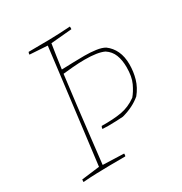

<svg xmlns="http://www.w3.org/2000/svg" viewBox="-155 -762 841 885"><g transform="rotate(-30 265.5 -320.0)"><path d="M36 6Q36 -2 37 -7L133 -19Q140 -72 148.5 -143Q157 -214 167.5 -294.5Q178 -375 188 -459Q198 -543 208 -621L114 -627Q114 -630 114.5 -633Q115 -636 117 -640Q177 -640 228.5 -641Q280 -642 340 -646Q341 -640 340 -632L228 -622Q223 -593 218.5 -560.5Q214 -528 209 -493Q240 -494 270.5 -495Q301 -496 330 -496Q363 -496 391.5 -492Q420 -488 437 -478Q463 -459 477 -429Q491 -399 491 -358Q491 -319 480.5 -282.5Q470 -246 444 -214Q404 -180 344 -164Q331 -163 309.5 -162Q288 -161 267 -161Q246 -161 234 -162Q234 -169 238 -176Q300 -175 343 -182.5Q386 -190 425 -218Q443 -239 458 -271Q473 -303 473 -353Q473 -391 462 -419Q451 -447 425 -464Q392 -480 322 -480Q293 -480 257.5 -477Q222 -474 206 -472Q196 -396 186.5 -315Q177 -234 168 -157Q159 -80 152 -18L264 -14Q264 -10 264 -7Q264 -4 262 0Q215 0 179 0.5Q143 1 109.5 2Q76 3 36 6Z"/></g></svg>

Font: Labrada Thin
Style: Italic
Weight: 100
Italic angle: -7°
Designer: Mercedes Jáuregui
Foundry: Omnibus-Type Team
Version: Version 1.000; ttfautohint (v1.8.4.7-5d5b)